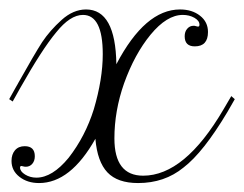

<svg xmlns="http://www.w3.org/2000/svg" viewBox="-23 -387 524 412"><path d="M370.8 -27.5Q330 5.8 273.3 5.8Q229.2 5.8 207.5 -17.1Q185.8 -40 181.7 -89.2Q128.3 5.8 60.8 5.8Q35.8 5.8 18.8 -7.5Q1.7 -20.8 1.7 -41.7Q1.7 -55.8 9.2 -64.6Q16.7 -73.3 30 -73.3Q51.7 -73.3 51.7 -51.7Q51.7 -41.7 46.2 -35.4Q40.8 -29.2 32.5 -29.2Q29.2 -29.2 26.7 -30L23.3 -30.8Q20 -30.8 20 -27.5Q20 -19.2 30.8 -12.5Q41.7 -5.8 55 -5.8Q89.2 -5.8 124.2 -48.3Q160 -94.2 178.3 -152.5Q197.5 -217.5 197.5 -270.8Q197.5 -355 155 -355Q127.5 -355 97.5 -317.5Q67.5 -281.7 20 -197.5L4.2 -169.2L-3.3 -174.2L12.5 -202.5Q13.3 -203.3 15 -206.7L15.8 -208.3Q50.8 -270.8 67.5 -296.7Q84.2 -321.7 109.2 -344.2Q134.2 -366.7 161.7 -366.7Q225 -366.7 226.7 -249.2Q288.3 -366.7 363.3 -366.7Q389.2 -366.7 406.2 -353.3Q423.3 -340 423.3 -318.3Q423.3 -287.5 395 -287.5Q373.3 -287.5 373.3 -309.2Q373.3 -319.2 378.8 -325.4Q384.2 -331.7 392.5 -331.7H394.2L400.8 -330H402.5Q405 -330 405 -334.2Q405 -342.5 394.2 -348.8Q383.3 -355 369.2 -355Q335 -355 300 -312.5Q265.8 -270.8 243.3 -208.3Q222.5 -149.2 222.5 -90Q222.5 -10 284.2 -10Q373.3 -10 456.7 -152.5L473.3 -180.8L480.8 -174.2L465 -146.7Q413.3 -60 370.8 -27.5Z"/></svg>

Font: Sirivennela
Style: Regular
Weight: 400
Designer: Appaji Ambarisha Darbha
Foundry: Appaji Ambarisha Darbha
Version: Version 1.00; ttfautohint (v1.8.4.7-5d5b)